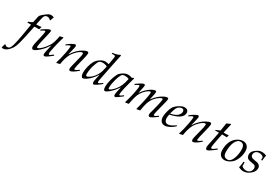

<svg xmlns="http://www.w3.org/2000/svg" viewBox="-66 -2031 5208 3610"><g transform="rotate(30 2538.5 -226.0)"><path d="M38.1 -376.5 42.5 -398.4Q73.2 -409.7 94.5 -419.2Q115.7 -428.7 128.4 -437Q129.9 -444.3 132.3 -456.5Q134.8 -468.8 137.9 -482.9Q141.1 -497.1 144 -511.7Q147 -526.4 149.7 -538.6Q152.3 -550.8 154.1 -558.6Q155.8 -566.4 155.8 -566.9Q159.2 -579.1 163.6 -588.9Q168 -598.6 177 -609.1Q186 -619.6 201.4 -633.3Q216.8 -647 241.7 -666.5Q263.2 -682.6 278.6 -693.6Q293.9 -704.6 306.4 -711.2Q318.8 -717.8 330.6 -720.7Q342.3 -723.6 356 -723.6Q386.7 -723.6 419.4 -710.4Q409.7 -683.6 402.6 -663.3Q395.5 -643.1 391.6 -629.4L380.9 -626Q368.7 -643.1 349.9 -652.8Q331.1 -662.6 310.5 -662.6Q287.1 -662.6 271.5 -652.1Q255.9 -641.6 246.1 -624Q242.7 -617.7 238.5 -604Q234.4 -590.3 230 -572.3Q225.6 -554.2 221.2 -533.9Q216.8 -513.7 212.9 -494.1Q209 -474.6 205.6 -457.8Q202.1 -440.9 200.2 -430.2Q227.1 -431.2 242.9 -431.6Q258.8 -432.1 268.1 -432.4Q277.3 -432.6 281.2 -433.1Q285.2 -433.6 288.1 -434.3Q291 -435.1 294.4 -436.3Q297.9 -437.5 306.2 -439.9L310.5 -434.1Q305.2 -417.5 300.8 -403.3Q296.4 -389.2 293.5 -376.5Q266.6 -377.9 244.6 -377.9Q234.9 -377.9 221.4 -377.7Q208 -377.4 190.9 -377L132.8 -104.5Q117.2 -30.8 103.3 19.3Q89.4 69.3 78.1 97.7Q66.9 126.5 51.8 151.4Q36.6 176.3 17.1 198.2Q2 215.8 -14.4 230.2Q-30.8 244.6 -47.1 255.1Q-63.5 265.6 -80.1 271.2Q-96.7 276.9 -112.8 276.9Q-129.4 276.9 -147.5 267.6Q-139.2 242.7 -133.5 222.9Q-127.9 203.1 -124.5 187.5L-112.3 184.6Q-90.8 211.9 -62 211.9Q-49.3 211.9 -36.9 207.8Q-24.4 203.6 -12.9 191.4Q-1.5 179.2 9 157Q19.5 134.8 28.8 98.6Q41 52.7 53.2 -5.1Q65.4 -63 77.1 -133.8L118.2 -377Q104 -377.4 94.2 -377.4Q84.5 -377.4 79.6 -377.4Q71.3 -377.4 60.8 -377.2Q50.3 -377 38.1 -376.5Z M325.2 -366.7 315.4 -385.7Q323.7 -392.1 336.4 -401.1Q349.1 -410.2 364.5 -420.2Q379.9 -430.2 396.5 -440.2Q413.1 -450.2 428.7 -458.3Q444.3 -466.3 457.8 -471.4Q471.2 -476.6 480 -476.6Q489.3 -476.6 495.4 -469.5Q501.5 -462.4 501.5 -450.2Q501.5 -437.5 493.7 -406.7Q425.3 -126.5 425.3 -80.1Q425.3 -68.8 429.4 -63.7Q433.6 -58.6 439.9 -58.6Q454.6 -58.6 477.1 -73.7Q499.5 -88.9 524.9 -113.5Q550.3 -138.2 575.9 -169.9Q601.6 -201.7 622.6 -235.4Q633.3 -252.4 643.1 -273.7Q652.8 -294.9 661.1 -321.3Q669.4 -346.7 677.5 -380.6Q685.5 -414.6 693.8 -458.5Q700.2 -459.5 716.6 -463.4Q732.9 -467.3 760.7 -474.1L768.1 -466.8L741.7 -378.4Q731.9 -343.3 722.9 -306.2Q713.9 -269 704.6 -227.5Q697.8 -195.3 693.1 -172.4Q688.5 -149.4 685.5 -132.6Q682.6 -115.7 681.4 -103.5Q680.2 -91.3 680.2 -80.6Q680.2 -68.4 684.6 -63Q689 -57.6 695.8 -57.6Q700.2 -57.6 703.6 -58.1Q707 -58.6 714.4 -63.2Q721.7 -67.9 735.4 -77.9Q749 -87.9 773.9 -106.9L784.7 -88.4Q748 -58.6 721.9 -39.1Q695.8 -19.5 677.5 -8.1Q659.2 3.4 647.5 7.8Q635.7 12.2 627.4 12.2Q618.2 12.2 610.6 3.2Q603 -5.9 603 -22.5Q603 -29.3 604 -37.1Q605 -44.9 607.2 -57.9Q609.4 -70.8 613.3 -89.8Q617.2 -108.9 623.5 -137.2L643.6 -223.1L640.6 -224.6Q635.7 -217.8 626.2 -204.3Q616.7 -190.9 606.9 -177.2Q597.2 -163.6 589.6 -152.8Q582 -142.1 581.1 -141.1Q562.5 -118.2 541.5 -96.7Q520.5 -75.2 497.1 -54.7Q482.4 -41.5 466.6 -29.5Q450.7 -17.6 435.5 -8.1Q420.4 1.5 407 7.1Q393.6 12.7 383.8 12.7Q370.1 12.7 359.4 -0.7Q348.6 -14.2 348.6 -42.5Q348.6 -80.6 367.7 -157.2Q381.8 -214.8 391.6 -258.8Q401.4 -302.7 407.7 -336.4Q415.5 -378.4 415.5 -392.6Q415.5 -408.2 402.8 -408.2Q385.7 -408.2 325.2 -366.7Z M891.6 8.3 885.3 0Q901.9 -51.8 917 -113Q932.1 -174.3 946.3 -247.1Q956.5 -300.3 961.2 -334.5Q965.8 -368.7 966.3 -385.3Q966.3 -396 962.9 -400.1Q959.5 -404.3 953.1 -404.3Q943.8 -404.3 934.1 -399.9Q924.3 -395.5 910.6 -387.2L872.1 -361.8L865.7 -381.8L911.1 -415.5Q932.6 -430.7 951.7 -441.4Q970.7 -452.1 985.6 -459.2Q1000.5 -466.3 1010.5 -469.5Q1020.5 -472.7 1023.9 -472.7Q1036.6 -472.7 1042 -463.6Q1047.4 -454.6 1047.4 -442.9Q1047.4 -436.5 1046.4 -429Q1045.4 -421.4 1043.2 -409.9Q1041 -398.4 1036.9 -381.3Q1032.7 -364.3 1026.9 -339.4L1004.9 -249L1008.3 -248Q1050.3 -316.9 1106.4 -370.6Q1129.4 -392.6 1155.8 -411.1Q1182.1 -429.7 1207.3 -443.4Q1232.4 -457 1253.9 -464.6Q1275.4 -472.2 1288.6 -472.2Q1301.8 -472.2 1309.8 -463.9Q1317.9 -455.6 1317.9 -439.9Q1317.9 -406.2 1284.2 -275.9Q1238.8 -102.5 1238.8 -71.3Q1238.8 -61.5 1242.4 -57.4Q1246.1 -53.2 1252 -53.2Q1257.8 -53.2 1268.6 -58.1Q1279.3 -63 1291.5 -70.6Q1303.7 -78.1 1315.9 -86.7Q1328.1 -95.2 1337.4 -102.5L1345.7 -83Q1310.1 -53.7 1283.9 -35.4Q1257.8 -17.1 1239 -6.6Q1220.2 3.9 1208 7.6Q1195.8 11.2 1188.5 11.2Q1174.8 11.2 1166.7 2.2Q1158.7 -6.8 1158.7 -25.4Q1158.7 -32.2 1159.7 -41.3Q1160.6 -50.3 1162.6 -61.5Q1166 -80.1 1175.5 -117.7Q1185.1 -155.3 1199.2 -212.4Q1217.3 -281.2 1226.3 -323.2Q1235.4 -365.2 1234.9 -380.9Q1234.9 -395.5 1230 -401.1Q1225.1 -406.7 1216.3 -406.7Q1198.7 -406.7 1174.3 -392.6Q1149.9 -378.4 1124 -355.5Q1098.1 -332.5 1073.7 -303.2Q1049.3 -273.9 1031.7 -243.2Q1005.4 -197.3 984.4 -122.1Q980.5 -107.9 974.6 -79.8Q968.8 -51.8 960.4 -7.3Q942.4 -4.4 925.3 -0.5Q908.2 3.4 891.6 8.3Z M1841.3 -107.9 1850.6 -89.8Q1832.5 -73.7 1809.6 -56.2Q1786.6 -38.6 1764.4 -24.2Q1742.2 -9.8 1723.6 -0.2Q1705.1 9.3 1695.3 9.3Q1686.5 9.3 1679.2 -0.7Q1671.9 -10.7 1671.9 -34.2Q1671.9 -50.3 1674.8 -68.4Q1676.8 -78.1 1684.1 -112.1Q1691.4 -146 1705.1 -205.1L1702.6 -205.6Q1684.1 -174.3 1662.1 -145.5Q1640.1 -116.7 1613.8 -88.9Q1593.8 -67.4 1572 -49.3Q1550.3 -31.2 1529.8 -18.1Q1509.3 -4.9 1491.2 2.4Q1473.1 9.8 1460 9.8Q1449.7 9.8 1441.4 1.7Q1433.1 -6.3 1427.2 -20Q1421.4 -33.7 1418.2 -51.5Q1415 -69.3 1415 -88.9Q1415 -147.9 1431.6 -216.3Q1448.7 -287.1 1475.6 -338.9Q1495.6 -378.4 1522.5 -402.8Q1537.6 -416.5 1555.2 -429.7Q1572.8 -442.9 1592 -453.1Q1611.3 -463.4 1632.1 -469.7Q1652.8 -476.1 1673.8 -476.1Q1698.2 -476.1 1753.9 -464.4L1775.4 -586.9Q1779.3 -607.4 1780.8 -619.4Q1782.2 -631.3 1782.2 -636.2Q1782.2 -651.9 1776.1 -657.5Q1770 -663.1 1751.5 -663.1L1703.6 -663.6L1706.1 -683.1Q1736.8 -687 1758.1 -690.9Q1779.3 -694.8 1793 -698.7Q1806.6 -702.6 1823.5 -709.7Q1840.3 -716.8 1860.8 -727.5L1873 -717.8Q1870.6 -709 1864 -678.7Q1857.4 -648.4 1848.4 -605.2Q1839.4 -562 1828.6 -509.5Q1817.9 -457 1807.1 -403.3Q1796.4 -349.6 1786.1 -298.3Q1775.9 -247.1 1767.8 -206.5Q1759.8 -166 1754.6 -139.9Q1749.5 -113.8 1749 -110.4Q1748 -102.5 1747.6 -95.5Q1747.1 -88.4 1747.1 -82Q1747.1 -68.8 1751 -63.7Q1754.9 -58.6 1761.2 -58.6Q1767.6 -58.6 1778.3 -64.2Q1789.1 -69.8 1800.8 -77.4Q1812.5 -85 1823.5 -93.5Q1834.5 -102.1 1841.3 -107.9ZM1744.1 -407.7Q1699.7 -431.6 1649.9 -431.6Q1618.7 -431.6 1597.9 -424.3Q1577.1 -417 1562.5 -397.9Q1559.1 -393.6 1554.2 -383.3Q1549.3 -373 1543.5 -358.9Q1537.6 -344.7 1531.7 -328.1Q1525.9 -311.5 1520.3 -294.9Q1514.6 -278.3 1510.3 -262.2Q1505.9 -246.1 1502.9 -233.4Q1495.1 -198.7 1491 -167.2Q1486.8 -135.7 1486.8 -106.4Q1486.8 -89.8 1488.5 -80.8Q1490.2 -71.8 1493.2 -67.1Q1496.1 -62.5 1500 -61.3Q1503.9 -60.1 1508.8 -59.1Q1520.5 -59.1 1535.2 -65.9Q1563 -79.6 1589.8 -101.6Q1616.7 -123.5 1640.1 -151.4Q1663.6 -179.2 1682.4 -212.4Q1701.2 -245.6 1713.4 -281.2Q1724.6 -314.9 1744.1 -407.7Z M2298.3 -104 2303.7 -83 2230.5 -26.4Q2207.5 -10.7 2189.9 0Q2172.4 10.7 2162.6 10.7Q2153.8 10.7 2145.5 1.5Q2137.2 -7.8 2137.2 -21.5Q2137.2 -73.2 2169.4 -193.8L2166 -195.3Q2147.5 -168.9 2133.3 -150.1Q2119.1 -131.3 2108.4 -119.1Q2087.9 -94.7 2064.7 -71.3Q2041.5 -47.9 2019 -29.5Q1996.6 -11.2 1976.3 0Q1956.1 11.2 1941.9 11.2Q1924.8 11.2 1916.3 -10Q1907.7 -31.2 1907.7 -70.8Q1907.7 -134.8 1930.2 -217.3Q1953.1 -300.8 1984.4 -363.3Q1994.1 -382.3 2010.5 -399.2Q2026.9 -416 2045.4 -429.2Q2064 -442.4 2082.3 -452.1Q2100.6 -461.9 2114.3 -466.8Q2138.7 -476.1 2171.4 -476.1Q2183.1 -476.1 2192.9 -475.3Q2202.6 -474.6 2212.6 -472.7Q2222.7 -470.7 2233.9 -467.3Q2245.1 -463.9 2259.8 -458.5L2291 -477.1L2301.8 -468.3Q2286.1 -413.6 2272.5 -363.3Q2258.8 -313 2246.6 -264.2Q2239.3 -234.9 2234.1 -213.4Q2229 -191.9 2226.6 -177.7Q2221.2 -151.9 2216.1 -126Q2210.9 -100.1 2210.9 -78.1Q2210.9 -69.8 2213.9 -64.7Q2216.8 -59.6 2224.1 -59.6Q2228.5 -59.6 2232.7 -60.5Q2236.8 -61.5 2244.4 -65.7Q2252 -69.8 2264.4 -78.9Q2276.9 -87.9 2298.3 -104ZM2217.3 -410.6Q2199.2 -419.4 2179.2 -423.6Q2159.2 -427.7 2137.2 -427.7Q2120.6 -427.7 2107.9 -426.5Q2095.2 -425.3 2085 -420.4Q2074.7 -415.5 2066.4 -406.5Q2058.1 -397.5 2050.3 -381.3Q2038.1 -356 2027.3 -327.1Q2016.6 -298.3 2007.3 -265.6Q1993.2 -215.8 1986.1 -172.4Q1979 -128.9 1979 -90.3Q1979 -71.8 1984.1 -64.9Q1989.3 -58.1 1996.1 -58.1Q2003.4 -58.1 2015.4 -65.2Q2027.3 -72.3 2042 -84Q2056.6 -95.7 2072.5 -111.6Q2088.4 -127.4 2103.5 -145Q2145 -193.8 2171.9 -254.9Q2199.2 -316.4 2217.3 -410.6Z M2386.2 5.9 2379.4 -2.4 2407.2 -102.1Q2415 -131.8 2421.9 -160.6Q2428.7 -189.5 2434.6 -217.8Q2439.9 -242.7 2444.6 -267.1Q2449.2 -291.5 2452.9 -313Q2456.5 -334.5 2458.5 -352.5Q2460.4 -370.6 2460.4 -382.3Q2460.4 -396.5 2456.3 -402.1Q2452.1 -407.7 2446.3 -407.7Q2441.4 -407.7 2432.4 -403.8Q2423.3 -399.9 2412.8 -393.8Q2402.3 -387.7 2390.9 -380.4Q2379.4 -373 2369.6 -366.2L2362.8 -387.2Q2374 -396 2391.6 -408.2Q2409.2 -420.4 2428.2 -432.4Q2447.3 -444.3 2465.1 -454.6Q2482.9 -464.8 2495.1 -469.7Q2507.8 -474.6 2519.5 -474.6Q2541 -474.6 2541 -450.2Q2541 -444.3 2540 -436Q2539.1 -427.7 2537.1 -416.5Q2536.1 -408.7 2507.8 -274.9Q2555.7 -340.3 2586.9 -371.6Q2607.9 -392.1 2631.1 -410.6Q2654.3 -429.2 2677.5 -443.1Q2700.7 -457 2722.7 -465.3Q2744.6 -473.6 2762.7 -473.6Q2786.6 -473.6 2786.6 -451.7Q2786.6 -441.9 2785.2 -429.7Q2783.7 -417.5 2781.2 -401.9Q2779.3 -391.1 2772.2 -359.6Q2765.1 -328.1 2752.9 -273.4Q2802.7 -342.3 2854.2 -386.5Q2905.8 -430.7 2961.9 -457Q2981 -465.8 2997.1 -470Q3013.2 -474.1 3024.9 -474.1Q3048.8 -474.1 3048.8 -449.7Q3048.8 -442.4 3047.4 -431.2Q3045.9 -419.9 3042.5 -404.8Q3037.1 -378.4 3026.6 -337.2Q3016.1 -295.9 3000.5 -237.3Q2963.9 -101.1 2963.9 -72.3Q2963.9 -62.5 2968 -57.4Q2972.2 -52.2 2977.5 -52.2Q2985.4 -52.2 2995.1 -56.6Q3004.9 -61 3020.5 -71.3L3058.6 -97.7L3066.4 -78.6Q3060.1 -73.2 3050 -65.9Q3040 -58.6 3028.1 -50Q3016.1 -41.5 3002.9 -33Q2989.7 -24.4 2977.3 -16.6Q2964.8 -8.8 2953.6 -2.7Q2942.4 3.4 2934.6 6.8Q2923.3 11.7 2912.1 11.7Q2900.9 11.7 2892.1 2Q2883.3 -7.8 2883.3 -25.4Q2883.3 -33.7 2883.5 -38.8Q2883.8 -43.9 2885 -51Q2886.2 -58.1 2889.2 -69.6Q2892.1 -81.1 2897.9 -101.1Q2900.4 -109.4 2905.3 -128.2Q2910.2 -147 2916.3 -171.4Q2922.4 -195.8 2929 -222.9Q2935.5 -250 2941.4 -274.9Q2947.3 -299.8 2951.7 -320.3Q2956.1 -340.8 2957.5 -351.1Q2960 -368.2 2961.4 -378.4Q2962.9 -388.7 2962.9 -391.6Q2962.9 -400.4 2958.7 -405.3Q2954.6 -410.2 2948.7 -410.2Q2941.9 -410.2 2927 -404.1Q2912.1 -397.9 2892.8 -385.7Q2873.5 -373.5 2851.6 -354.5Q2829.6 -335.4 2808.3 -309.6Q2787.1 -283.7 2768.3 -250.5Q2749.5 -217.3 2737.3 -176.8Q2720.2 -121.6 2700.7 -6.3Q2685.5 -3.9 2668.7 -0.5Q2651.9 2.9 2632.3 7.8L2625.5 1Q2636.7 -40.5 2647.9 -84Q2659.2 -127.4 2669.9 -176.3Q2679.2 -216.8 2686 -251.7Q2692.9 -286.6 2697.5 -313.7Q2702.1 -340.8 2704.1 -359.9Q2706.1 -378.9 2706.1 -387.7Q2706.1 -408.7 2691.4 -408.7Q2678.7 -408.7 2658.9 -398.2Q2639.2 -387.7 2616.9 -368.9Q2594.7 -350.1 2572.5 -324.5Q2550.3 -298.8 2531.7 -268.6Q2518.1 -246.6 2507.3 -220.7Q2496.6 -194.8 2488.3 -164.6Q2480 -133.8 2471.2 -95Q2462.4 -56.2 2453.6 -7.3Q2415.5 -1 2386.2 5.9Z M3439.5 -110.4 3445.8 -91.3Q3417 -64.9 3389.4 -45.9Q3361.8 -26.9 3334.5 -14.2Q3279.8 11.7 3241.7 11.7Q3220.2 11.7 3200.2 4.6Q3180.2 -2.4 3164.6 -17.8Q3148.9 -33.2 3139.4 -58.3Q3129.9 -83.5 3129.9 -119.1Q3129.9 -172.4 3148.4 -240.7Q3157.7 -274.4 3167 -299.3Q3176.3 -324.2 3185.5 -340.8Q3203.6 -373.5 3236.3 -399.9Q3255.4 -415.5 3275.9 -429.4Q3296.4 -443.4 3317.1 -453.9Q3337.9 -464.4 3358.6 -470.5Q3379.4 -476.6 3398.9 -476.6Q3417.5 -476.6 3432.9 -471.7Q3448.2 -466.8 3459.2 -457.3Q3470.2 -447.8 3476.6 -433.8Q3482.9 -419.9 3482.9 -402.3Q3482.9 -371.1 3469 -345Q3455.1 -318.8 3428.7 -297.4Q3402.3 -275.9 3363.8 -258.5Q3325.2 -241.2 3275.9 -227.1L3212.4 -211.9Q3207.5 -187 3205.3 -167.5Q3203.1 -147.9 3203.1 -133.8Q3203.1 -109.9 3208.7 -91.8Q3214.4 -73.7 3224.4 -61.8Q3234.4 -49.8 3247.8 -43.9Q3261.2 -38.1 3277.3 -38.1Q3307.1 -38.1 3340.8 -51.8Q3376.5 -65.9 3439.5 -110.4ZM3216.3 -235.8Q3278.8 -247.6 3323.7 -269.5Q3346.7 -281.2 3363 -295.4Q3379.4 -309.6 3389.6 -325Q3399.9 -340.3 3404.5 -355.7Q3409.2 -371.1 3409.2 -385.3Q3409.2 -410.2 3397 -423.3Q3384.8 -436.5 3364.3 -436.5Q3350.6 -436.5 3335.9 -432.1Q3321.3 -427.7 3307.4 -419.4Q3293.5 -411.1 3281.2 -398.4Q3269 -385.7 3260.3 -369.1Q3242.7 -335.4 3216.3 -235.8Z M3558.6 8.3 3552.2 0Q3568.8 -51.8 3584 -113Q3599.1 -174.3 3613.3 -247.1Q3623.5 -300.3 3628.2 -334.5Q3632.8 -368.7 3633.3 -385.3Q3633.3 -396 3629.9 -400.1Q3626.5 -404.3 3620.1 -404.3Q3610.8 -404.3 3601.1 -399.9Q3591.3 -395.5 3577.6 -387.2L3539.1 -361.8L3532.7 -381.8L3578.1 -415.5Q3599.6 -430.7 3618.7 -441.4Q3637.7 -452.1 3652.6 -459.2Q3667.5 -466.3 3677.5 -469.5Q3687.5 -472.7 3690.9 -472.7Q3703.6 -472.7 3709 -463.6Q3714.4 -454.6 3714.4 -442.9Q3714.4 -436.5 3713.4 -429Q3712.4 -421.4 3710.2 -409.9Q3708 -398.4 3703.9 -381.3Q3699.7 -364.3 3693.8 -339.4L3671.9 -249L3675.3 -248Q3717.3 -316.9 3773.4 -370.6Q3796.4 -392.6 3822.8 -411.1Q3849.1 -429.7 3874.3 -443.4Q3899.4 -457 3920.9 -464.6Q3942.4 -472.2 3955.6 -472.2Q3968.8 -472.2 3976.8 -463.9Q3984.9 -455.6 3984.9 -439.9Q3984.9 -406.2 3951.2 -275.9Q3905.8 -102.5 3905.8 -71.3Q3905.8 -61.5 3909.4 -57.4Q3913.1 -53.2 3918.9 -53.2Q3924.8 -53.2 3935.5 -58.1Q3946.3 -63 3958.5 -70.6Q3970.7 -78.1 3982.9 -86.7Q3995.1 -95.2 4004.4 -102.5L4012.7 -83Q3977.1 -53.7 3950.9 -35.4Q3924.8 -17.1 3906 -6.6Q3887.2 3.9 3875 7.6Q3862.8 11.2 3855.5 11.2Q3841.8 11.2 3833.7 2.2Q3825.7 -6.8 3825.7 -25.4Q3825.7 -32.2 3826.7 -41.3Q3827.6 -50.3 3829.6 -61.5Q3833 -80.1 3842.5 -117.7Q3852.1 -155.3 3866.2 -212.4Q3884.3 -281.2 3893.3 -323.2Q3902.3 -365.2 3901.9 -380.9Q3901.9 -395.5 3897 -401.1Q3892.1 -406.7 3883.3 -406.7Q3865.7 -406.7 3841.3 -392.6Q3816.9 -378.4 3791 -355.5Q3765.1 -332.5 3740.7 -303.2Q3716.3 -273.9 3698.7 -243.2Q3672.4 -197.3 3651.4 -122.1Q3647.5 -107.9 3641.6 -79.8Q3635.7 -51.8 3627.4 -7.3Q3609.4 -4.4 3592.3 -0.5Q3575.2 3.4 3558.6 8.3Z M4321.3 -116.2 4332.5 -98.6Q4312 -82 4289.3 -64.9Q4266.6 -47.9 4245.8 -33.2Q4225.1 -18.6 4207.8 -7.8Q4190.4 2.9 4180.7 7.3Q4170.9 12.2 4158.7 12.2Q4146 12.2 4136.7 0.5Q4127.4 -11.2 4127.4 -39.1Q4127.4 -50.8 4129.4 -65.7Q4131.3 -80.6 4136.2 -106L4158.2 -206.1Q4164.1 -232.9 4172.4 -277.3Q4180.7 -321.8 4192.9 -386.2L4109.4 -384.3L4111.8 -398.9Q4133.8 -407.2 4146.2 -412.1Q4158.7 -417 4166.7 -420.7Q4174.8 -424.3 4181.6 -427.5Q4188.5 -430.7 4199.2 -436Q4200.2 -442.4 4202.1 -454.3Q4204.1 -466.3 4206.5 -481.9Q4209 -497.6 4211.7 -514.9Q4214.4 -532.2 4216.8 -548.8Q4219.2 -565.4 4221.4 -580.1Q4223.6 -594.7 4224.6 -604.5L4267.1 -622.6L4301.3 -639.6L4313 -630.9Q4308.6 -614.3 4302.7 -588.1Q4296.9 -562 4290.5 -533.7Q4284.2 -505.4 4278.1 -477.8Q4272 -450.2 4268.1 -430.2Q4279.3 -429.7 4287.8 -429.4Q4296.4 -429.2 4303.2 -429.2Q4353 -429.2 4372.1 -435.5L4377 -431.6L4365.2 -383.8Q4355 -383.8 4328.9 -384.5Q4302.7 -385.3 4259.8 -386.2Q4259.3 -383.8 4257.3 -374.3Q4255.4 -364.7 4252.7 -351.3Q4250 -337.9 4246.8 -322.3Q4243.7 -306.6 4240.7 -292.2Q4237.8 -277.8 4235.4 -265.9Q4232.9 -253.9 4231.9 -248Q4218.8 -179.7 4212.2 -138.2Q4205.6 -96.7 4205.1 -79.6Q4205.1 -68.4 4210.4 -62.7Q4215.8 -57.1 4223.6 -57.1Q4233.4 -57.1 4245.6 -63.7Q4257.8 -70.3 4272.5 -80.1Z M4409.2 -140.1Q4409.2 -201.2 4421.9 -253.2Q4434.6 -305.2 4457 -343.8Q4480 -383.3 4512.2 -411.6Q4528.3 -426.3 4547.1 -438.2Q4565.9 -450.2 4585.7 -458.7Q4605.5 -467.3 4625.7 -472.2Q4646 -477.1 4665 -477.1Q4692.9 -477.1 4717.3 -468.8Q4741.7 -460.4 4759.8 -442.4Q4777.8 -424.3 4788.3 -395.3Q4798.8 -366.2 4798.8 -324.7Q4798.8 -248.5 4769 -174.3Q4745.1 -115.2 4714.4 -77.6Q4699.2 -59.6 4678.7 -43.5Q4658.2 -27.3 4635 -15.1Q4611.8 -2.9 4586.9 4.2Q4562 11.2 4538.1 11.2Q4508.8 11.2 4485.1 1.7Q4461.4 -7.8 4444.6 -26.6Q4427.7 -45.4 4418.5 -73.7Q4409.2 -102.1 4409.2 -140.1ZM4486.8 -147Q4486.8 -82 4509.5 -54Q4532.2 -25.9 4577.6 -25.9Q4594.2 -25.9 4607.7 -29.8Q4621.1 -33.7 4633.1 -42.7Q4645 -51.8 4656 -66.7Q4667 -81.5 4678.2 -103.5Q4689.9 -126.5 4698 -152.3Q4706.1 -178.2 4711.4 -208Q4716.8 -238.8 4719.2 -265.6Q4721.7 -292.5 4721.7 -316.4Q4721.7 -378.4 4699.5 -409.9Q4677.2 -441.4 4632.8 -441.4Q4597.2 -441.4 4569.8 -418.2Q4542.5 -395 4523.9 -355.2Q4505.4 -315.4 4496.1 -261.7Q4486.8 -208 4486.8 -147Z M4845.2 -11.2Q4850.6 -36.6 4854.5 -55.2Q4858.4 -73.7 4860.4 -86.4Q4863.8 -111.3 4866.2 -143.1H4890.6L4890.1 -61Q4904.3 -49.3 4916.7 -42Q4929.2 -34.7 4941.2 -30.5Q4953.1 -26.4 4965.1 -24.7Q4977.1 -22.9 4989.7 -22.9Q5013.2 -22.9 5033.7 -31.2Q5054.2 -39.6 5069.1 -53.7Q5084 -67.9 5092.5 -87.2Q5101.1 -106.4 5101.1 -128.4Q5101.1 -151.9 5093 -168.2Q5085 -184.6 5070.8 -191.4Q5057.6 -197.8 5014.6 -204.1Q4983.9 -209 4962.9 -214.1Q4941.9 -219.2 4930.7 -224.6Q4908.2 -235.8 4895.3 -259.3Q4882.3 -282.7 4882.3 -312Q4882.3 -353.5 4906.5 -385.3Q4930.7 -417 4977.1 -444.8Q4992.7 -454.6 5005.4 -460.4Q5018.1 -466.3 5029.8 -470Q5041.5 -473.6 5053.2 -474.9Q5064.9 -476.1 5078.6 -476.1Q5106.9 -476.1 5131.3 -470Q5155.8 -463.9 5177.7 -451.2Q5174.8 -441.9 5173.1 -437Q5171.4 -432.1 5170.4 -428.5Q5169.4 -424.8 5168.7 -419.9Q5168 -415 5167 -405.8Q5166 -396.5 5164.3 -380.1Q5162.6 -363.8 5159.7 -337.4H5136.7Q5136.2 -377.9 5135.3 -397.5Q5100.6 -435.1 5043 -435.1Q5020.5 -435.1 5001.7 -428Q4982.9 -420.9 4969.5 -408.9Q4956.1 -397 4948.5 -380.4Q4940.9 -363.8 4940.9 -344.7Q4940.9 -330.1 4944.8 -318.4Q4948.7 -306.6 4959.2 -297.4Q4969.7 -288.1 4987.8 -281.5Q5005.9 -274.9 5034.2 -270.5Q5062 -266.6 5081.1 -262.9Q5100.1 -259.3 5109.9 -254.9Q5138.2 -243.7 5152.8 -222.7Q5167.5 -201.7 5167.5 -172.4Q5167.5 -102.1 5103 -47.9Q5070.8 -21 5033.4 -2.7Q4996.1 15.6 4951.7 16.1Q4938 16.1 4925.8 14.6Q4913.6 13.2 4901.1 9.8Q4888.7 6.3 4875 1.2Q4861.3 -3.9 4845.2 -11.2Z"/></g></svg>

Font: XB Kayhan
Style: Italic
Weight: 400
Italic angle: -12°
Designer: Behnam
Foundry: Irmug
Version: Version 7.300 2009